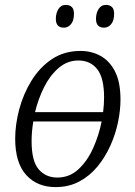

<svg xmlns="http://www.w3.org/2000/svg" viewBox="-20 -754 550 784"><path d="M207 10Q132 10 87 -39.5Q42 -89 42 -188Q42 -245 58.5 -307.5Q75 -370 108.5 -424.5Q142 -479 192 -512.5Q242 -546 309 -546Q354 -546 391 -525.5Q428 -505 450 -461.5Q472 -418 472 -347Q472 -304 462 -255.5Q452 -207 431 -160Q410 -113 378.5 -74.5Q347 -36 304 -13Q261 10 207 10ZM300 -507Q255 -507 219.5 -476.5Q184 -446 160 -398Q136 -350 123 -296H401Q405 -328 405 -356Q405 -436 377 -471.5Q349 -507 300 -507ZM214 -29Q264 -29 300.5 -63Q337 -97 360.5 -149.5Q384 -202 395 -258H116Q109 -216 109 -178Q109 -96 138 -62.5Q167 -29 214 -29ZM405 -641Q372 -641 372 -677Q372 -700 382.5 -717Q393 -734 413 -734Q428 -734 437 -725.5Q446 -717 446 -698Q446 -670 434 -655.5Q422 -641 405 -641ZM241 -641Q208 -641 208 -677Q208 -700 218.5 -717Q229 -734 249 -734Q264 -734 273 -725.5Q282 -717 282 -698Q282 -670 270 -655.5Q258 -641 241 -641Z"/></svg>

Font: Noto Serif SemiCondensed Light
Style: Italic
Weight: 300
Width: 4
Italic angle: -12°
Designer: Monotype Design Team
Foundry: Monotype Imaging Inc.
Version: Version 2.013; ttfautohint (v1.8.4.7-5d5b)